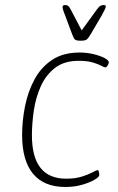

<svg xmlns="http://www.w3.org/2000/svg" viewBox="-20 -738 468 764"><path d="M240 6Q155 6 111.5 -46.5Q68 -99 68 -201Q68 -257 79.5 -315Q91 -373 117 -421.5Q143 -470 187 -499.5Q231 -529 297 -529Q326 -529 352.5 -522.5Q379 -516 396 -507Q413 -498 413 -490Q413 -485 408.5 -477.5Q404 -470 400 -470Q394 -470 382.5 -476.5Q371 -483 349 -489.5Q327 -496 293 -496Q235 -496 198.5 -467.5Q162 -439 142 -394Q122 -349 114.5 -297.5Q107 -246 107 -200Q107 -27 243 -27Q280 -27 306.5 -35.5Q333 -44 348.5 -52.5Q364 -61 369 -61Q372 -61 373.5 -54.5Q375 -48 375 -41Q375 -34 356.5 -23Q338 -12 307.5 -3Q277 6 240 6ZM393 -718Q401 -718 401 -712Q401 -708 396 -698Q391 -688 385 -677L341 -602Q331 -585 324.5 -580.5Q318 -576 301 -576Q284 -576 278.5 -580.5Q273 -585 267 -602L239 -677Q235 -686 232 -695.5Q229 -705 229 -710Q229 -718 239 -718Q246 -718 250.5 -715Q255 -712 261 -701L305 -617L366 -701Q374 -712 380 -715Q386 -718 393 -718Z"/></svg>

Font: Asap Semi Condensed Semi Condensed Thin
Style: Italic
Weight: 100
Width: 4
Italic angle: -6°
Designer: Pablo Cosgaya
Foundry: Omnibus-Type
Version: Version 3.001; ttfautohint (v1.8.4.7-5d5b)